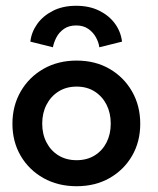

<svg xmlns="http://www.w3.org/2000/svg" viewBox="-20 -632 546 664"><path d="M245 12Q180.5 12 130.2 -16.2Q80 -44.5 51.5 -93.2Q23 -142 23 -204Q23 -266 51.5 -315.5Q80 -365 130.2 -393.8Q180.5 -422.5 245 -422.5Q309.5 -422.5 359 -393.8Q408.5 -365 436.8 -315.5Q465 -266 465 -204Q465 -142 436.8 -93.2Q408.5 -44.5 359 -16.2Q309.5 12 245 12ZM245 -78Q281 -78 307.5 -94.5Q334 -111 348.5 -139.5Q363 -168 363 -204.5Q363 -241 348.5 -269.8Q334 -298.5 307.5 -315.5Q281 -332.5 245 -332.5Q209 -332.5 182.2 -315.5Q155.5 -298.5 140.8 -269.8Q126 -241 126 -204.5Q126 -168 140.8 -139.5Q155.5 -111 182.2 -94.5Q209 -78 245 -78ZM163 -468.5 85 -488Q88.5 -520.5 108.5 -548.8Q128.5 -577 162.8 -594.5Q197 -612 243.5 -612Q289 -612 323.2 -595Q357.5 -578 377.8 -550Q398 -522 402 -488L323.5 -468.5Q321.5 -485 312 -502.5Q302.5 -520 285.5 -532Q268.5 -544 243.5 -544Q218 -544 201 -532Q184 -520 175 -502.5Q166 -485 163 -468.5Z"/></svg>

Font: League Spartan Thin Medium
Style: Regular
Weight: 500
Version: Version 2.002